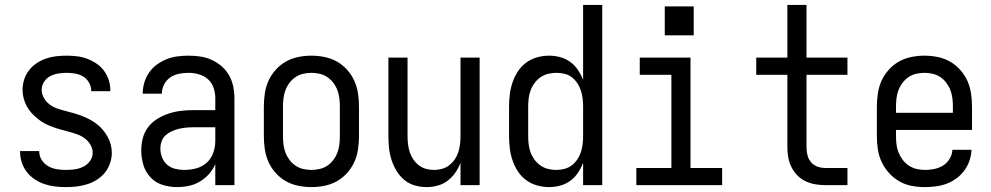

<svg xmlns="http://www.w3.org/2000/svg" viewBox="-20 -755 4040 783"><path d="M249 8Q227 8 205 5.5Q183 3 162 -4Q141 -11 122 -23.5Q103 -36 89.5 -53.5Q76 -71 69 -92Q62 -113 62 -135Q62 -136 62 -137Q62 -138 62 -139H140Q140 -138 140 -137.5Q140 -137 140 -137Q140 -118 150.5 -102Q161 -86 177 -77Q193 -68 211.5 -65Q230 -62 249 -62Q267 -62 285 -64.5Q303 -67 319.5 -75Q336 -83 347 -98.5Q358 -114 358 -132Q358 -149 349 -164.5Q340 -180 326 -190.5Q312 -201 295.5 -207Q279 -213 262 -217.5Q245 -222 228.5 -226.5Q212 -231 195.5 -237Q179 -243 163.5 -251Q148 -259 134.5 -270Q121 -281 109 -294Q97 -307 89 -322Q81 -337 76.5 -354Q72 -371 72 -389Q72 -410 78.5 -430.5Q85 -451 98 -468Q111 -485 129 -497Q147 -509 167 -516Q187 -523 208.5 -525.5Q230 -528 251 -528Q273 -528 294 -525.5Q315 -523 335 -515.5Q355 -508 373 -496Q391 -484 404 -466.5Q417 -449 423.5 -428.5Q430 -408 430 -387Q430 -386 430 -385Q430 -384 430 -383H352Q352 -384 352 -384.5Q352 -385 352 -385Q352 -402 343 -418Q334 -434 319 -443Q304 -452 286.5 -455Q269 -458 251 -458Q234 -458 216.5 -455Q199 -452 184 -444Q169 -436 159.5 -421Q150 -406 150 -389Q150 -371 159 -355.5Q168 -340 181.5 -329.5Q195 -319 212 -313Q229 -307 245.5 -303Q262 -299 279 -294Q296 -289 312 -283Q328 -277 343.5 -269Q359 -261 373 -250.5Q387 -240 398.5 -226.5Q410 -213 418.5 -198Q427 -183 431.5 -166Q436 -149 436 -131Q436 -110 428.5 -88.5Q421 -67 407.5 -50.5Q394 -34 375 -22Q356 -10 335 -3.5Q314 3 292.5 5.5Q271 8 249 8Z M702 8Q672 8 643 -1Q614 -10 593.5 -32Q573 -54 564.5 -83Q556 -112 556 -141Q556 -167 562.5 -192Q569 -217 584.5 -237Q600 -257 622 -270.5Q644 -284 668.5 -292Q693 -300 718 -303Q743 -306 769 -306H858V-355Q858 -376 851 -397Q844 -418 828 -432Q812 -446 791 -452Q770 -458 749 -458Q729 -458 709.5 -454Q690 -450 674 -439Q658 -428 649 -410Q640 -392 640 -373Q640 -373 640 -373Q640 -373 640 -373Q640 -373 640 -373Q640 -373 640 -373Q640 -373 640 -373Q640 -373 640 -373H562Q562 -373 562 -373Q562 -373 562 -373Q562 -396 568.5 -418Q575 -440 588 -459Q601 -478 619.5 -491.5Q638 -505 659 -513.5Q680 -522 703 -525Q726 -528 749 -528Q773 -528 797 -524.5Q821 -521 843 -511Q865 -501 883.5 -485Q902 -469 914 -448Q926 -427 931 -403Q936 -379 936 -355V0H858V-86Q849 -64 832.5 -45.5Q816 -27 795 -14.5Q774 -2 750 3Q726 8 702 8ZM732 -62Q756 -62 780.5 -68.5Q805 -75 823 -91.5Q841 -108 849.5 -131.5Q858 -155 858 -180V-236H769Q754 -236 738.5 -234.5Q723 -233 708.5 -229.5Q694 -226 680 -219.5Q666 -213 655 -203Q644 -193 639 -178.5Q634 -164 634 -149Q634 -131 641 -113Q648 -95 662 -83Q676 -71 694.5 -66.5Q713 -62 732 -62Z M1250 8Q1223 8 1196 2.5Q1169 -3 1146 -16Q1123 -29 1104.5 -49.5Q1086 -70 1075 -94.5Q1064 -119 1060 -146Q1056 -173 1056 -200V-320Q1056 -347 1060 -374Q1064 -401 1075 -425.5Q1086 -450 1104.5 -470.5Q1123 -491 1146 -504Q1169 -517 1196 -522.5Q1223 -528 1250 -528Q1277 -528 1304 -522.5Q1331 -517 1354 -504Q1377 -491 1395.5 -470.5Q1414 -450 1425 -425.5Q1436 -401 1440 -374Q1444 -347 1444 -320V-200Q1444 -173 1440 -146Q1436 -119 1425 -94.5Q1414 -70 1395.5 -49.5Q1377 -29 1354 -16Q1331 -3 1304 2.5Q1277 8 1250 8ZM1250 -62Q1267 -62 1284 -66Q1301 -70 1315 -79.5Q1329 -89 1339.5 -103Q1350 -117 1356 -133Q1362 -149 1364 -166Q1366 -183 1366 -200V-320Q1366 -337 1364 -354Q1362 -371 1356 -387Q1350 -403 1339.5 -417Q1329 -431 1315 -440.5Q1301 -450 1284 -454Q1267 -458 1250 -458Q1233 -458 1216 -454Q1199 -450 1185 -440.5Q1171 -431 1160.5 -417Q1150 -403 1144 -387Q1138 -371 1136 -354Q1134 -337 1134 -320V-200Q1134 -183 1136 -166Q1138 -149 1144 -133Q1150 -117 1160.5 -103Q1171 -89 1185 -79.5Q1199 -70 1216 -66Q1233 -62 1250 -62Z M1720 8Q1695 8 1671 1Q1647 -6 1628.5 -21.5Q1610 -37 1597 -58.5Q1584 -80 1576.5 -103.5Q1569 -127 1566.5 -151.5Q1564 -176 1564 -200V-520H1642V-200Q1642 -183 1644 -166.5Q1646 -150 1651 -134.5Q1656 -119 1665.5 -105Q1675 -91 1688 -81Q1701 -71 1717 -66.5Q1733 -62 1750 -62Q1767 -62 1783 -66.5Q1799 -71 1812 -81Q1825 -91 1834.5 -105Q1844 -119 1849 -134.5Q1854 -150 1856 -166.5Q1858 -183 1858 -200V-520H1936V0H1858V-91Q1850 -70 1837 -51Q1824 -32 1805.5 -18Q1787 -4 1764.5 2Q1742 8 1720 8Z M2219 8Q2194 8 2169.5 1Q2145 -6 2125 -21Q2105 -36 2091.5 -57Q2078 -78 2070 -101.5Q2062 -125 2059 -150Q2056 -175 2056 -200V-320Q2056 -345 2059 -370Q2062 -395 2070 -418.5Q2078 -442 2091.5 -463Q2105 -484 2125 -499Q2145 -514 2169.5 -521Q2194 -528 2219 -528Q2242 -528 2264.5 -522Q2287 -516 2305.5 -502.5Q2324 -489 2337 -469.5Q2350 -450 2358 -429V-735H2436V0H2358V-91Q2350 -70 2337 -50.5Q2324 -31 2305.5 -17.5Q2287 -4 2264.5 2Q2242 8 2219 8ZM2249 -62Q2266 -62 2282.5 -66.5Q2299 -71 2312 -81Q2325 -91 2334.5 -105Q2344 -119 2349 -134.5Q2354 -150 2356 -166.5Q2358 -183 2358 -200V-320Q2358 -337 2356 -353.5Q2354 -370 2349 -385.5Q2344 -401 2334.5 -415.5Q2325 -430 2312 -440Q2299 -450 2282.5 -454Q2266 -458 2249 -458Q2232 -458 2215.5 -454Q2199 -450 2185 -440.5Q2171 -431 2160.5 -417Q2150 -403 2144 -387Q2138 -371 2136 -354Q2134 -337 2134 -320V-200Q2134 -183 2136 -166Q2138 -149 2144 -133Q2150 -117 2160.5 -103Q2171 -89 2185 -79.5Q2199 -70 2215.5 -66Q2232 -62 2249 -62Q2249 -62 2249 -62Q2249 -62 2249 -62Z M2575 0V-70H2718V-450H2589V-520H2796V-70H2925V0ZM2691 -611V-729H2809V-611Z M3346 0Q3325 0 3304.5 -3.5Q3284 -7 3265 -16Q3246 -25 3231.5 -40Q3217 -55 3207.5 -74Q3198 -93 3194.5 -113.5Q3191 -134 3191 -155V-450H3064V-520H3191V-735H3269V-520H3436V-450H3269V-155Q3269 -138 3273 -122Q3277 -106 3287.5 -93.5Q3298 -81 3313.5 -75.5Q3329 -70 3346 -70H3436V0Z M3752 8Q3725 8 3698 3Q3671 -2 3647.5 -15.5Q3624 -29 3605.5 -49.5Q3587 -70 3575.5 -94.5Q3564 -119 3560 -146Q3556 -173 3556 -200V-320Q3556 -347 3560 -374Q3564 -401 3575 -425.5Q3586 -450 3604.5 -470.5Q3623 -491 3646 -504Q3669 -517 3696 -522.5Q3723 -528 3750 -528Q3777 -528 3804 -522.5Q3831 -517 3854 -504Q3877 -491 3895.5 -470.5Q3914 -450 3925 -425.5Q3936 -401 3940 -374Q3944 -347 3944 -320V-225H3634V-200Q3634 -183 3636 -166Q3638 -149 3644.5 -133Q3651 -117 3661.5 -103Q3672 -89 3686.5 -79.5Q3701 -70 3718 -66Q3735 -62 3752 -62Q3771 -62 3790.5 -66Q3810 -70 3826 -80Q3842 -90 3852.5 -107Q3863 -124 3864 -144H3942Q3941 -121 3933.5 -99.5Q3926 -78 3912.5 -59.5Q3899 -41 3880.5 -27.5Q3862 -14 3841 -6Q3820 2 3797 5Q3774 8 3752 8ZM3866 -295V-320Q3866 -337 3864 -354Q3862 -371 3856 -387Q3850 -403 3839.5 -417Q3829 -431 3815 -440.5Q3801 -450 3784 -454Q3767 -458 3750 -458Q3733 -458 3716 -454Q3699 -450 3685 -440.5Q3671 -431 3660.5 -417Q3650 -403 3644 -387Q3638 -371 3636 -354Q3634 -337 3634 -320V-295Z"/></svg>

Font: Iosevka SS04
Style: Regular
Weight: 400
Monospace: yes
Designer: Belleve Invis
Foundry: Belleve Invis
Version: Version 19.0.0; ttfautohint (v1.8.4)